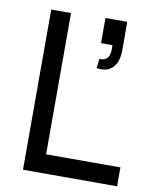

<svg xmlns="http://www.w3.org/2000/svg" viewBox="-82 -788 682 850"><g transform="rotate(10 259.0 -362.5)"><path d="M323 -500 328 -542Q381 -538 374 -612H323V-725H421V-597Q421 -544 395 -518Q369 -492 323 -500ZM80 0V-720H169V-85H503V0Z"/></g></svg>

Font: Manrope Medium
Style: Medium
Weight: 500
Designer: Mikhail Sharanda
Foundry: Mikhail Sharanda
Version: Version 4.000;hotconv 1.0.109;makeotfexe 2.5.65596